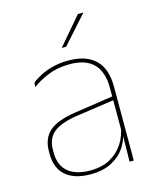

<svg xmlns="http://www.w3.org/2000/svg" viewBox="-106 -753 681 837"><g transform="rotate(-15 234.5 -335.0)"><path d="M396 0H377L379 -128L377.5 -131.5V-292V-334.5Q377.5 -404.5 342.2 -441.2Q307 -478 233.5 -478Q179 -478 136 -460.2Q93 -442.5 63.5 -420L66 -441Q81.5 -453 105.2 -465.5Q129 -478 161.2 -486.5Q193.5 -495 233.5 -495Q275 -495 305.5 -484.2Q336 -473.5 356.2 -453Q376.5 -432.5 386.2 -402.8Q396 -373 396 -335ZM200 9.5Q127.5 9.5 88.2 -24.2Q49 -58 49 -123V-134.5Q49 -192.5 85 -224.2Q121 -256 205.5 -268.5L386.5 -295.5L387 -278.5L209 -252.5Q134 -241.5 100.8 -214.5Q67.5 -187.5 67.5 -135.5V-124Q67.5 -66.5 102.2 -36.8Q137 -7 202.5 -7Q254.5 -7 291.8 -27.2Q329 -47.5 351.5 -82.2Q374 -117 380.5 -160.5L390 -142H384Q380 -102.5 358 -67.8Q336 -33 296.5 -11.8Q257 9.5 200 9.5ZM220 -556 326 -680H350V-679L239.5 -555.5H220Z"/></g></svg>

Font: Anek Malayalam Medium Thin
Style: Regular
Weight: 250
Version: Version 1.003